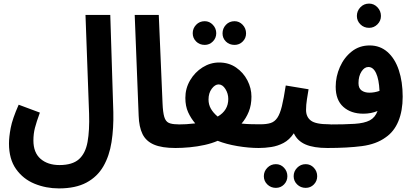

<svg xmlns="http://www.w3.org/2000/svg" viewBox="-20 -819 2298 1069"><path d="M30 -20Q30 -56 39.5 -106.5Q49 -157 84 -236L202 -192Q183 -140 174.5 -107Q166 -74 166 -37Q166 31 206 65.5Q246 100 311 100Q383 100 419.5 67.5Q456 35 467.5 -29Q479 -93 476 -186L456 -736H594L611 -194Q613 -105 601 -28Q589 49 555.5 107Q522 165 461.5 197.5Q401 230 308 230Q236 230 172.5 204Q109 178 69.5 122.5Q30 67 30 -20Z M957 5Q881 5 837 -14Q793 -33 773.5 -72.5Q754 -112 752 -175L730 -736H864L885 -244Q887 -194 894.5 -168.5Q902 -143 919.5 -135Q937 -127 967 -127Q1000 -127 1015.5 -108.5Q1031 -90 1031 -63Q1031 -32 1012 -13.5Q993 5 957 5Z M1120 -569Q1091 -569 1072 -588Q1053 -607 1053 -634Q1053 -661 1072 -681Q1091 -701 1120 -701Q1146 -701 1165 -681Q1184 -661 1184 -634Q1184 -607 1165 -588Q1146 -569 1120 -569ZM1286 -569Q1257 -569 1238 -587.5Q1219 -606 1219 -633Q1219 -661 1238 -681Q1257 -701 1286 -701Q1312 -701 1331 -681Q1350 -661 1350 -633Q1350 -606 1331 -587.5Q1312 -569 1286 -569Z M957 5 966 -126Q1017 -126 1067 -132Q1043 -160 1027.5 -194Q1012 -228 1012 -274Q1012 -327 1038.5 -372Q1065 -417 1108 -444Q1151 -471 1200 -471Q1254 -471 1294.5 -443Q1335 -415 1357.5 -371.5Q1380 -328 1380 -281Q1380 -234 1365 -197Q1350 -160 1325 -131Q1354 -128 1381.5 -127.5Q1409 -127 1431 -127Q1463 -127 1479 -108Q1495 -89 1495 -63Q1495 -33 1475.5 -14Q1456 5 1421 5Q1365 5 1302.5 -5.5Q1240 -16 1192 -35Q1160 -21 1119.5 -12Q1079 -3 1036.5 1Q994 5 957 5ZM1141 -265Q1141 -237 1154 -214Q1167 -191 1192 -170Q1251 -204 1251 -268Q1251 -298 1235 -323.5Q1219 -349 1197 -349Q1177 -349 1159 -325Q1141 -301 1141 -265Z M1682 227Q1654 227 1634.5 208Q1615 189 1615 162Q1615 135 1634.5 115Q1654 95 1682 95Q1709 95 1727.5 115Q1746 135 1746 162Q1746 189 1727.5 208Q1709 227 1682 227ZM1516 227Q1488 227 1468.5 208Q1449 189 1449 162Q1449 135 1468.5 115Q1488 95 1516 95Q1543 95 1561.5 115Q1580 135 1580 162Q1580 189 1561.5 208Q1543 227 1516 227Z M1420 5 1430 -127Q1464 -127 1486.5 -134Q1509 -141 1524 -163Q1539 -185 1549.5 -228Q1560 -271 1571 -343L1698 -322Q1694 -298 1689 -266.5Q1684 -235 1684 -207Q1684 -168 1711 -147.5Q1738 -127 1813 -127Q1846 -127 1861.5 -108Q1877 -89 1877 -63Q1877 -32 1858 -13.5Q1839 5 1803 5Q1727 5 1681.5 -14.5Q1636 -34 1616 -77Q1591 -40 1558.5 -23Q1526 -6 1490.5 -0.5Q1455 5 1420 5Z M2035 -664Q2006 -664 1986.5 -683.5Q1967 -703 1967 -730Q1967 -758 1986.5 -778.5Q2006 -799 2035 -799Q2062 -799 2081.5 -778.5Q2101 -758 2101 -730Q2101 -703 2081.5 -683.5Q2062 -664 2035 -664Z M1802 5 1811 -126Q1898 -126 1953.5 -129.5Q2009 -133 2039 -149Q2069 -165 2082 -201Q2046 -186 2003 -186Q1934 -186 1891.5 -224Q1849 -262 1849 -336Q1849 -393 1872.5 -446Q1896 -499 1938.5 -532.5Q1981 -566 2038 -566Q2096 -566 2137.5 -529.5Q2179 -493 2200.5 -428.5Q2222 -364 2222 -281Q2222 -202 2198 -144Q2174 -86 2127 -54Q2075 -16 1995 -5.5Q1915 5 1802 5ZM1976 -356Q1976 -328 1993 -315.5Q2010 -303 2037 -303Q2065 -303 2093 -313Q2090 -377 2074 -411.5Q2058 -446 2031 -446Q2009 -446 1992.5 -420.5Q1976 -395 1976 -356Z"/></svg>

Font: Noto Sans Arabic Cond
Style: Bold
Weight: 700
Width: 3
Designer: Monotype Design Team, Nadine Chahine, Nizar Qandah and Khaled Hosny
Foundry: Monotype Imaging Inc.
Version: Version 2.012; ttfautohint (v1.8.4.7-5d5b)